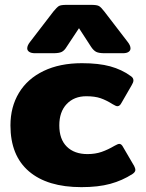

<svg xmlns="http://www.w3.org/2000/svg" viewBox="-20 -755 600 790"><path d="M92 -556Q92 -568 104 -583L200 -708Q214 -725 222 -730Q230 -735 254 -735H355Q379 -735 387.5 -730Q396 -725 409 -708L505 -583Q517 -568 517 -556Q517 -547 509 -541.5Q501 -536 486 -536H411Q387 -536 376 -541.5Q365 -547 355 -562L305 -639L254 -562Q245 -547 234 -541.5Q223 -536 199 -536H124Q109 -536 100.5 -541.5Q92 -547 92 -556ZM23 -239Q23 -315 58 -373Q93 -431 159.5 -463Q226 -495 317 -495Q386 -495 433.5 -482Q481 -469 518 -442Q529 -435 529 -424Q529 -416 521 -403L480 -332Q473 -318 463 -318Q457 -318 444 -326Q417 -343 393.5 -351Q370 -359 335 -359Q285 -359 254.5 -327Q224 -295 224 -239Q224 -182 255 -151.5Q286 -121 340 -121Q372 -121 398 -130Q424 -139 451 -155Q465 -163 471 -163Q480 -163 487 -149L532 -72Q537 -62 537 -56Q537 -47 525 -39Q483 -12 433.5 1.5Q384 15 315 15Q175 15 99 -50Q23 -115 23 -239Z"/></svg>

Font: Mitr SemiBold
Style: Regular
Weight: 600
Designer: Thanarat Vachiruckul
Foundry: Cadson Demak
Version: Version 1.003